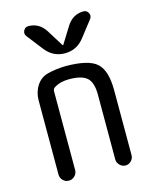

<svg xmlns="http://www.w3.org/2000/svg" viewBox="-114 -836 729 913"><g transform="rotate(-15 250.0 -380.0)"><path d="M70.3 -41V-405.3Q70.3 -446.3 91.3 -478.5Q112.3 -510.7 149.4 -519.5Q189.5 -529.3 235.4 -530.3Q348.6 -530.3 389.2 -493.7Q429.7 -457 429.7 -360.4V-40Q429.7 -24.4 418 -12.2Q406.2 0 390.1 0Q374 0 361.8 -12.2Q349.6 -24.4 349.6 -40V-360.4Q349.6 -418.9 324.2 -442.4Q298.8 -465.8 235.4 -465.8Q191.4 -465.8 161.1 -446.3Q152.3 -440.4 152.3 -427.7V-41Q152.3 -24.4 140.1 -12.2Q127.9 0 110.8 0Q93.8 0 82 -12.2Q70.3 -24.4 70.3 -41ZM303.7 -713.9Q334 -759.8 385.7 -759.8Q401.4 -759.8 409.2 -745.1Q417 -730.5 407.2 -716.8L345.7 -637.7Q308.6 -589.8 250 -589.8Q191.4 -589.8 154.3 -637.7L92.8 -716.8Q83 -729.5 90.3 -744.6Q97.7 -759.8 114.3 -759.8Q166 -759.8 196.3 -713.9L248 -630.9Q248 -629.9 250 -629.9Q252 -629.9 252 -630.9Z"/></g></svg>

Font: Rounded-X Mgen+ 1mn regular
Style: Regular
Weight: 400
Designer: [Source Han Sans]
Ryoko NISHIZUKA  (kana & ideographs); Paul D. Hunt (Latin, Greek & Cyrillic); Wenlong ZHANG  (bopomofo
Version: Version 1.059.20150602